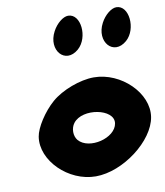

<svg xmlns="http://www.w3.org/2000/svg" viewBox="-90 -957 841 981"><g transform="rotate(-10 330.0 -466.5)"><path d="M183 -467C130 -421 82 -346 75 -300C56 -179 186 -50 328 -50C470 -50 639 -179 658 -300C677 -421 546 -550 404 -550C333 -550 237 -514 183 -467ZM471 -300C460 -225 318 -190 267 -250C248 -273 248 -313 267 -338C318 -406 482 -375 471 -300ZM499 -817C450 -725 525 -640 599 -704C660 -757 647 -883 580 -883C554 -883 519 -855 499 -817ZM249 -817C200 -725 275 -640 349 -704C410 -757 397 -883 330 -883C304 -883 269 -855 249 -817Z"/></g></svg>

Font: Hussar Skorodowane
Style: Ky
Weight: 700
Foundry: Cannot Into Space Fonts
Version: Version 0.892